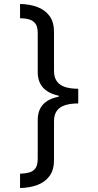

<svg xmlns="http://www.w3.org/2000/svg" viewBox="-20 -812 495 967"><path d="M374 -291Q334 -291 307 -282Q280 -273 266 -253.5Q252 -234 252 -201V-6Q252 44 229.5 74.5Q207 105 168.5 119.5Q130 134 81 135V63Q109 62 129 56Q149 50 159.5 34Q170 18 170 -13V-206Q170 -257 197 -286Q224 -315 276 -325V-330Q224 -341 197 -370.5Q170 -400 170 -450V-645Q170 -676 159.5 -691.5Q149 -707 129 -713.5Q109 -720 81 -720V-792Q130 -791 168.5 -776.5Q207 -762 229.5 -731.5Q252 -701 252 -651V-455Q252 -423 266 -403Q280 -383 307 -374Q334 -365 374 -365Z"/></svg>

Font: ukannada05
Style: Book
Weight: 400
Designer: Jelle Bosma - Monotype Design Team
Foundry: Monotype Imaging Inc.
Version: Version 2.003